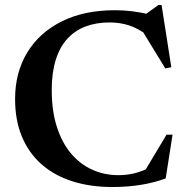

<svg xmlns="http://www.w3.org/2000/svg" viewBox="-20 -738 748 770"><path d="M455 -35.5Q488.5 -35.5 520 -43.2Q551.5 -51 585.5 -69L557.5 -47L648 -198H672L644.5 -22.5Q599 -5.5 545.5 3.2Q492 12 430.5 12Q342 12 270 -11Q198 -34 146.8 -79Q95.5 -124 68 -189.8Q40.5 -255.5 40.5 -341Q40.5 -447.5 89.5 -527.8Q138.5 -608 228.2 -652.5Q318 -697 440.5 -697Q476 -697 509 -693Q542 -689 585.5 -679L549.5 -670.5L615.5 -718H628L667 -468.5L643 -463.5L540 -632L573.5 -595Q532 -625.5 495.8 -636.8Q459.5 -648 420 -648Q366 -648 323 -631.8Q280 -615.5 249.8 -582.2Q219.5 -549 203.5 -497.8Q187.5 -446.5 187.5 -376.5Q187.5 -293.5 207.8 -230Q228 -166.5 264.2 -123.2Q300.5 -80 349.2 -57.8Q398 -35.5 455 -35.5Z"/></svg>

Font: Newsreader 36pt SemiBold
Style: Regular
Weight: 600
Designer: Hugues Gentile
Foundry: Production Type
Version: Version 1.003